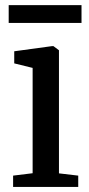

<svg xmlns="http://www.w3.org/2000/svg" viewBox="-20 -742 353 762"><path d="M32 0V-45L109.5 -54.5V-472.5L36.5 -490.5V-538.5L187 -559H192L214 -542.5V-54L290.5 -45V0ZM303.5 -721.5V-651H14.5V-721.5Z"/></svg>

Font: Merriweather 36pt
Style: Regular
Weight: 400
Designer: Eben Sorkin
Foundry: Eben Sorkin
Version: Version 2.100